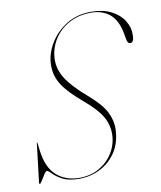

<svg xmlns="http://www.w3.org/2000/svg" viewBox="-81 -776 714 851"><g transform="rotate(-10 275.5 -350.0)"><path d="M207.5 10Q160 10 132.5 -4.8Q105 -19.5 91.2 -34.2Q77.5 -49 71.5 -49Q66 -49 57.8 -36.2Q49.5 -23.5 42 -10.8Q34.5 2 31 2Q28 2 28 -3L49 -178Q50 -181 50.5 -181Q53 -181 52 -178L56 -145Q65.5 -66.5 106.2 -30.2Q147 6 209 6Q259.5 6 298.5 -16.5Q337.5 -39 360.2 -76Q383 -113 384.5 -156Q386 -200.5 364.2 -238.5Q342.5 -276.5 287.5 -323Q222.5 -377 195.8 -419.2Q169 -461.5 171 -511Q172.5 -558.5 199.8 -604.2Q227 -650 274.8 -680Q322.5 -710 386 -710Q439.5 -710 476.8 -691Q514 -672 533.2 -641Q552.5 -610 551 -574Q550.5 -543 534 -543Q523 -543 519.5 -560L513 -595Q501.5 -652 468.8 -679Q436 -706 385.5 -706Q328.5 -706 285.5 -682Q242.5 -658 218 -618.5Q193.5 -579 191.5 -532Q190 -485.5 216.8 -443.2Q243.5 -401 306 -347Q364 -297.5 384.2 -258.5Q404.5 -219.5 403.5 -179Q401.5 -118.5 373.5 -76.2Q345.5 -34 301.5 -12Q257.5 10 207.5 10Z"/></g></svg>

Font: Fraunces 144pt Thin
Style: Italic
Weight: 100
Italic angle: -16°
Version: Version 1.000;[b76b70a41]